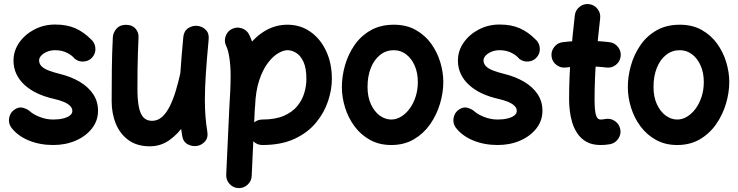

<svg xmlns="http://www.w3.org/2000/svg" viewBox="-20 -679 3749 975"><path d="M450.6 -390Q467.2 -410.8 464.1 -437.4Q461.1 -464 440.7 -480.6Q405 -516.5 362.4 -535.5Q319.8 -554.4 259.8 -554.4Q202.9 -554.4 154.8 -529.4Q106.8 -504.4 77.7 -462.8Q48.6 -421.1 48.6 -371.2Q48.6 -333.6 63.7 -302.3Q78.7 -271 106.3 -246.3Q133.9 -221.6 171.3 -204.3Q208.7 -187 253.5 -177Q280.4 -171 301.6 -162.4Q322.9 -153.8 335.1 -142.2Q347.4 -130.5 347.4 -115.2Q347.4 -102.3 335 -92.6Q322.6 -82.9 300.7 -77.5Q278.8 -72 250.5 -72Q214.8 -72 181.3 -85.3Q147.8 -98.5 129.5 -115.8Q116.6 -126.1 96.4 -131.8Q76.3 -137.5 54.3 -123Q32 -108.3 26.7 -81.5Q21.5 -54.8 36.3 -32.8Q67.6 9.8 124.5 33.6Q181.4 57.4 250.5 57.4Q313.2 57.4 364.8 34.9Q416.4 12.5 447.1 -26.9Q477.8 -66.3 477.8 -116.7Q477.8 -163.8 453.2 -200.7Q428.7 -237.5 385.2 -263.5Q341.7 -289.4 284.5 -303.5Q252.2 -311.5 228.6 -320.4Q205 -329.3 192 -341.6Q179 -353.9 178.5 -371.7Q178.5 -385.3 189.9 -397.2Q201.3 -409.2 219.9 -416.6Q238.5 -424.1 259.8 -424.1Q291.6 -424.1 317.6 -412.1Q343.5 -400.1 360.4 -380.1Q381.1 -363.9 407.7 -366.8Q434.3 -369.6 450.6 -390Z M1039.6 -479Q1042.6 -510.5 1024.6 -527.9Q1006.6 -545.3 983.2 -547.6Q958.5 -550.3 936.2 -536.3Q913.9 -522.2 910.9 -491.2Q901.1 -386.7 896 -310.3Q890.9 -233.9 890.9 -173.1Q890.9 -122.1 894.3 -78.1Q897.8 -34.2 904.9 10Q910.2 42.5 935.1 54.7Q960.1 67 985.5 61Q1007.4 55.7 1022.6 37.5Q1037.8 19.4 1032.8 -10.1Q1026.5 -49.4 1023.4 -88Q1020.4 -126.6 1020.4 -173.1Q1020.4 -228.6 1025.1 -301.6Q1029.8 -374.5 1039.6 -479ZM1013.8 -268.2Q1020.3 -294.4 1009.5 -317.6Q998.7 -340.7 975.2 -347.2Q947.3 -355.1 923.8 -342.5Q900.4 -329.8 895.4 -305.7Q885.4 -260.4 872.5 -217.5Q859.6 -174.7 842.6 -140.3Q825.6 -105.8 803.3 -85.6Q781 -65.4 752.1 -65.4Q724 -65.4 707.8 -83.5Q691.5 -101.6 684.7 -137.9Q677.9 -174.2 677.9 -228.3Q677.9 -287.2 678.5 -331.5Q679.2 -375.7 680.5 -413.5Q681.8 -451.2 683.5 -489.6Q684.6 -514.8 667.9 -533.9Q651.2 -553 619.5 -553Q588.6 -553 571.5 -533.4Q554.4 -513.8 553 -489.5Q548.7 -407.3 547.9 -325.4Q547 -243.5 547 -165.3Q547 -101.7 568.7 -49.6Q590.3 2.4 633.5 33.2Q676.8 64 740.7 64Q796.4 64 841.1 32Q885.7 0 919.7 -50.6Q953.6 -101.2 977.2 -159.1Q1000.7 -216.9 1013.8 -268.2Z M1246.8 -7.3Q1246.8 19.2 1266.2 38.3Q1285.5 57.4 1312 57.4Q1409.1 57.4 1476.6 25.6Q1544.2 -6.2 1585.7 -57.3Q1627.2 -108.3 1646.2 -166.4Q1665.3 -224.5 1665.3 -277.3Q1665.3 -357.9 1636 -420.2Q1606.8 -482.4 1556 -517.9Q1505.2 -553.5 1439.9 -553.5Q1379.4 -553.5 1327.4 -523.2Q1275.4 -492.9 1235.7 -437.9Q1195.9 -382.9 1172.5 -308.3Q1149.2 -233.6 1145.8 -144.8Q1145 -118.3 1163.3 -98.2Q1181.6 -78.1 1208.1 -77.4Q1235.1 -76.7 1254.8 -94.8Q1274.5 -112.9 1275.3 -139.4Q1278.3 -217.7 1296.6 -271.9Q1314.8 -326.2 1340.5 -359.7Q1366.2 -393.3 1392.8 -408.7Q1419.4 -424.1 1439.9 -424.1Q1460.6 -424.1 1482.8 -411.3Q1505 -398.4 1520.4 -366.5Q1535.9 -334.5 1535.9 -277.3Q1535.9 -243.4 1525.4 -207.5Q1514.9 -171.5 1490 -140.7Q1465.1 -110 1421.6 -91Q1378.1 -72 1312 -72Q1285.5 -72 1266.2 -53.2Q1246.8 -34.3 1246.8 -7.3ZM1190.3 276.1Q1217.3 277.2 1237.1 259.1Q1257 241 1258.1 214.5L1273.7 -119.8Q1276.6 -167.4 1279.1 -210.5Q1281.5 -253.7 1281.5 -294.4Q1281.5 -350.1 1274.7 -403.9Q1267.9 -457.8 1245.4 -502.9Q1233.6 -526.9 1207.9 -535.3Q1182.1 -543.8 1158.2 -532.1Q1134.3 -520.4 1125.6 -494.8Q1116.9 -469.2 1128.7 -445.3Q1138.8 -425.5 1145 -384.5Q1151.1 -343.4 1151.1 -294.4Q1151.1 -258.2 1149.2 -216.6Q1147.2 -174.9 1144.3 -127.3L1128.7 208.4Q1127.6 234.9 1145.7 254.9Q1163.8 275 1190.3 276.1Z M1980 -424.1Q2014.6 -424.1 2042.2 -403.2Q2069.7 -382.3 2085.8 -345.9Q2101.8 -309.4 2101.8 -262.7Q2101.8 -222.2 2090.5 -187.6Q2079.2 -153 2060.1 -127.1Q2041 -101.2 2016.8 -86.6Q1992.7 -72 1966.8 -72Q1935.7 -72 1908.1 -92.3Q1880.6 -112.7 1863.5 -149.8Q1846.4 -187 1846.4 -237.3Q1846.4 -292.5 1863.4 -334.6Q1880.4 -376.7 1910.6 -400.4Q1940.8 -424.1 1980 -424.1ZM1980 -553.5Q1911.9 -553.5 1861.9 -524.8Q1811.9 -496.2 1779.7 -449.2Q1747.6 -402.2 1731.8 -346.7Q1716.1 -291.1 1716.1 -237.3Q1716.1 -184.3 1732.5 -132.1Q1748.9 -79.8 1780.7 -37Q1812.5 5.9 1859.4 31.6Q1906.2 57.4 1966.8 57.4Q2032.3 57.4 2081.9 28.3Q2131.5 -0.9 2164.6 -48.5Q2197.6 -96.1 2214.4 -152.3Q2231.2 -208.5 2231.2 -262.7Q2231.2 -311.9 2215.8 -363.2Q2200.3 -414.4 2169.3 -457.5Q2138.2 -500.5 2091 -527Q2043.8 -553.5 1980 -553.5Z M2707.4 -390Q2724 -410.8 2720.9 -437.4Q2717.9 -464 2697.5 -480.6Q2661.9 -516.5 2619.3 -535.5Q2576.7 -554.4 2516.6 -554.4Q2459.7 -554.4 2411.7 -529.4Q2363.6 -504.4 2334.5 -462.8Q2305.4 -421.1 2305.4 -371.2Q2305.4 -333.6 2320.5 -302.3Q2335.6 -271 2363.2 -246.3Q2390.7 -221.6 2428.2 -204.3Q2465.6 -187 2510.4 -177Q2537.2 -171 2558.5 -162.4Q2579.7 -153.8 2592 -142.2Q2604.2 -130.5 2604.2 -115.2Q2604.2 -102.3 2591.9 -92.6Q2579.5 -82.9 2557.6 -77.5Q2535.6 -72 2507.3 -72Q2471.7 -72 2438.2 -85.3Q2404.7 -98.5 2386.4 -115.8Q2373.4 -126.1 2353.3 -131.8Q2333.1 -137.5 2311.2 -123Q2288.8 -108.3 2283.6 -81.5Q2278.3 -54.8 2293.1 -32.8Q2324.5 9.8 2381.3 33.6Q2438.2 57.4 2507.3 57.4Q2570.1 57.4 2621.6 34.9Q2673.2 12.5 2703.9 -26.9Q2734.6 -66.3 2734.6 -116.7Q2734.6 -163.8 2710.1 -200.7Q2685.5 -237.5 2642 -263.5Q2598.5 -289.4 2541.4 -303.5Q2509 -311.5 2485.4 -320.4Q2461.8 -329.3 2448.8 -341.6Q2435.8 -353.9 2435.3 -371.7Q2435.3 -385.3 2446.7 -397.2Q2458.1 -409.2 2476.7 -416.6Q2495.4 -424.1 2516.6 -424.1Q2548.5 -424.1 2574.4 -412.1Q2600.3 -400.1 2617.2 -380.1Q2637.9 -363.9 2664.6 -366.8Q2691.2 -369.6 2707.4 -390Z M3131.7 -392.1Q3135.1 -418.6 3118.7 -439.9Q3102.2 -461.3 3075.7 -464.7Q3046.6 -468.5 3016.8 -470Q2986.9 -471.4 2956.5 -471.4Q2927.1 -471.4 2897 -470Q2866.9 -468.5 2837.3 -464.7Q2810.8 -461.7 2794.3 -440.3Q2777.8 -418.9 2780.9 -392.5Q2783.9 -366 2805.3 -349.5Q2826.7 -333 2853.1 -336.1Q2878.3 -339.1 2904.5 -340.6Q2930.7 -342 2956.5 -342Q2984.3 -342 3009.8 -340.6Q3035.4 -339.1 3059.1 -336.1Q3085.6 -332.6 3106.9 -349.1Q3128.3 -365.6 3131.7 -392.1ZM2970.9 -658.1Q2944.5 -661.1 2923.3 -644.5Q2902.1 -627.8 2899 -601.3Q2886.8 -496.5 2878.4 -389.9Q2869.9 -283.3 2869.9 -173.3Q2869.9 -149.8 2873.1 -119.6Q2876.3 -89.5 2885.4 -58.5Q2894.5 -27.5 2912.1 -1.2Q2929.7 25 2958.4 41.2Q2987.1 57.4 3029.8 57.4Q3041 57.4 3053.1 56.5Q3065.2 55.5 3078 53.2Q3104.1 48.2 3119.5 25.8Q3134.9 3.3 3129.9 -22.8Q3125 -48.6 3102.8 -64.1Q3080.7 -79.7 3054.6 -74.7Q3040.3 -72 3029.8 -72Q3016.2 -72 3009.6 -86.6Q3003.1 -101.2 3001.2 -124.4Q2999.3 -147.6 2999.3 -173.3Q2999.3 -277.6 3007.4 -380Q3015.5 -482.4 3027.7 -586.2Q3030.8 -612.7 3014.1 -633.9Q2997.4 -655 2970.9 -658.1Z M3432.1 -424.1Q3466.8 -424.1 3494.3 -403.2Q3521.9 -382.3 3537.9 -345.9Q3554 -309.4 3554 -262.7Q3554 -222.2 3542.7 -187.6Q3531.4 -153 3512.3 -127.1Q3493.2 -101.2 3469 -86.6Q3444.8 -72 3418.9 -72Q3387.8 -72 3360.3 -92.3Q3332.8 -112.7 3315.7 -149.8Q3298.6 -187 3298.6 -237.3Q3298.6 -292.5 3315.6 -334.6Q3332.5 -376.7 3362.7 -400.4Q3392.9 -424.1 3432.1 -424.1ZM3432.1 -553.5Q3364 -553.5 3314 -524.8Q3264 -496.2 3231.9 -449.2Q3199.7 -402.2 3184 -346.7Q3168.2 -291.1 3168.2 -237.3Q3168.2 -184.3 3184.6 -132.1Q3201 -79.8 3232.8 -37Q3264.6 5.9 3311.5 31.6Q3358.4 57.4 3418.9 57.4Q3484.5 57.4 3534.1 28.3Q3583.6 -0.9 3616.7 -48.5Q3649.8 -96.1 3666.6 -152.3Q3683.3 -208.5 3683.3 -262.7Q3683.3 -311.9 3667.9 -363.2Q3652.5 -414.4 3621.4 -457.5Q3590.3 -500.5 3543.2 -527Q3496 -553.5 3432.1 -553.5Z"/></svg>

Font: Mikhak VF
Style: Regular
Weight: 100
Designer: Amin Abedi
Version: Version 3.001